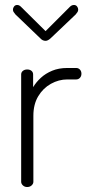

<svg xmlns="http://www.w3.org/2000/svg" viewBox="-20 -751 358 771"><path d="M89 0Q79 0 72 -6.5Q65 -13 65 -21V-452Q65 -461 72 -466.5Q79 -472 89 -472Q100 -472 106.5 -466.5Q113 -461 113 -452V-401Q125 -421 144 -438.5Q163 -456 189.5 -467Q216 -478 250 -478H286Q295 -478 301 -471.5Q307 -465 307 -455Q307 -445 301 -438.5Q295 -432 286 -432H250Q216 -432 184.5 -414.5Q153 -397 133.5 -364.5Q114 -332 114 -286V-21Q114 -13 107 -6.5Q100 0 89 0ZM163 -587Q151 -587 142 -597L42 -693Q37 -699 34.5 -703Q32 -707 32 -713Q32 -719 36.5 -725Q41 -731 49 -731Q57 -731 64 -724L163 -626L261 -724Q268 -731 277 -731Q285 -731 289.5 -725Q294 -719 294 -713Q294 -707 291.5 -703Q289 -699 284 -693L183 -597Q172 -587 163 -587Z"/></svg>

Font: Dosis Light
Style: Regular
Weight: 300
Designer: EdgarTolentino, PabloImpallari, IginoMarini
Foundry: EdgarTolentino, PabloImpallari, IginoMarini
Version: Version 3.001; ttfautohint (v1.8.2)